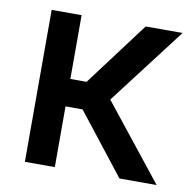

<svg xmlns="http://www.w3.org/2000/svg" viewBox="-65 -595 657 660"><g transform="rotate(10 263.5 -265.0)"><path d="M63.5 -530.3H168V-307.6H224.6L391.6 -530.3H520.5L315.4 -261.7L523.4 0H393.6L227.5 -211.9H168V0H63.5Z"/></g></svg>

Font: Pretendard Medium
Style: Regular
Weight: 500
Designer: Base glyphs from Inter by Rasmus Andersson; Hangeul glyphs from Noto Sans CJK(Source Han Sans) by Jang Soo-young and Kan
Foundry: Kil Hyung-jin
Version: Version 1.309